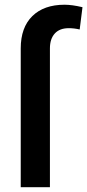

<svg xmlns="http://www.w3.org/2000/svg" viewBox="-20 -780 364 800"><path d="M66.4 -578.1Q66.4 -665.5 114.7 -712.9Q163.1 -760.3 249 -760.3Q280.3 -760.3 323.7 -750L312 -657.2Q288.6 -662.6 266.6 -662.6Q228.5 -662.6 208.3 -640.4Q188 -618.2 188 -578.1V0H66.4Z"/></svg>

Font: Heebo Medium
Style: Regular
Weight: 500
Designer: Oded Ezer
Foundry: Meir Sadan
Version: Version 2.001; ttfautohint (v1.5.14-ce02) -l 8 -r 50 -G 200 